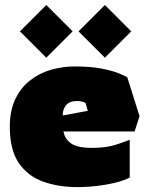

<svg xmlns="http://www.w3.org/2000/svg" viewBox="-20 -753 603 783"><path d="M295 10Q218 10 155.5 -12.5Q93 -35 56.5 -88.5Q20 -142 20 -236Q20 -302 42.5 -349Q65 -396 103 -425.5Q141 -455 188 -468.5Q235 -482 285 -482Q348 -482 390.5 -474Q433 -466 459 -456Q485 -446 499 -438L549 -279L529 -217H239Q243 -189 268 -169.5Q293 -150 355 -150Q414 -150 453 -163Q492 -176 509 -183V-29Q489 -18 454 -9Q419 0 377.5 5Q336 10 295 10ZM236 -282 338 -301 329 -333Q315 -341 295 -341Q262 -341 248.5 -323Q235 -305 236 -282ZM168.8 -517.7 61.3 -625.1 168.8 -732.6 276.2 -625.1ZM407.8 -517.7 300.3 -625.1 407.8 -732.6 515.2 -625.1Z"/></svg>

Font: Rowdies
Style: Bold
Weight: 700
Designer: Jaikishan Patel
Version: Version 1.000; ttfautohint (v1.8.3)